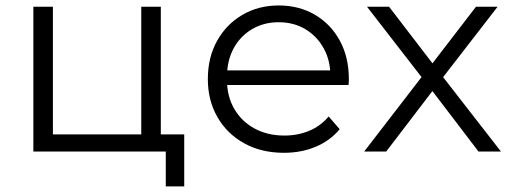

<svg xmlns="http://www.w3.org/2000/svg" viewBox="-20 -550 1853 697"><path d="M101.1 0V-525.5H172.1V-62.2H492.8V-525.5H563.8V0ZM581.8 126.6V-5.7L600 0H492.8V-62.2H648.8V126.6Z M1010.7 4.7Q928.9 4.7 866.6 -29.7Q804.4 -64 769.5 -124.6Q734.5 -185.3 734.5 -263Q734.5 -341.1 767.8 -401.3Q801.1 -461.5 859.5 -495.8Q918 -530.2 991.7 -530.2Q1065.3 -530.2 1122.9 -496.6Q1180.6 -462.9 1213.5 -402.7Q1246.4 -342.4 1246.4 -262.9Q1246.4 -258.5 1246.1 -252.7Q1245.8 -246.8 1245.3 -241.4H788.6V-294.4H1207.6L1179.2 -273.2Q1179.8 -329.9 1155.3 -374.2Q1130.9 -418.6 1088.7 -443.9Q1046.6 -469.3 991.7 -469.3Q937.2 -469.3 894.5 -443.9Q851.9 -418.6 827.9 -374Q804 -329.3 804 -271.5V-259.6Q804 -200.5 830.4 -154.8Q856.9 -109.2 904.1 -83.5Q951.3 -57.9 1012.4 -57.9Q1061 -57.9 1102.4 -75.1Q1143.8 -92.3 1173.1 -127.2L1213.1 -80.9Q1178 -38.9 1125.7 -17.1Q1073.5 4.7 1010.7 4.7Z M1302.1 0 1524.4 -288.4 1523.4 -253.1 1312.4 -525.5H1392.4L1565.2 -300.2L1535.1 -300.8L1707.9 -525.5H1786.3L1573.3 -250.2L1574.3 -288.3L1798.5 0H1717L1534.3 -239.6L1562.5 -236.2L1382.1 0Z"/></svg>

Font: Montserrat Thin
Style: Regular
Weight: 100
Designer: Julieta Ulanovsky
Foundry: Julieta Ulanovsky
Version: Version 9.000